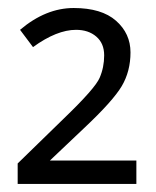

<svg xmlns="http://www.w3.org/2000/svg" viewBox="-20 -743 387 477"><path d="M168.9 -668.9Q121.1 -668.9 62 -626L29.8 -668.9Q93.8 -723.1 163.1 -723.1Q232.4 -723.1 268.3 -691.4Q304.2 -659.7 304.2 -612.8Q304.2 -565.9 282.5 -529.1Q260.7 -492.2 189 -424.8L104 -344.2H318.8V-286.1H23.9V-336.9L139.2 -449.2Q216.3 -523.4 227.5 -549.6Q238.8 -575.7 238.8 -605.5Q238.8 -635.3 219.2 -652.1Q199.7 -668.9 168.9 -668.9Z"/></svg>

Font: OpenSans
Style: Regular
Weight: 400
Foundry: Ascender Corporation
Version: Version 1.10